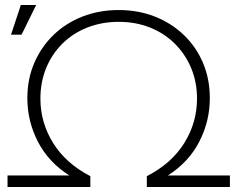

<svg xmlns="http://www.w3.org/2000/svg" viewBox="-20 -745 945 765"><path d="M24 -607 63 -725H124L66 -607ZM10 0V-46H256Q173 -99 131 -180.5Q89 -262 89 -354Q89 -430 116.5 -494Q144 -558 193 -605.5Q242 -653 308.5 -679Q375 -705 453 -705Q531 -705 597 -679Q663 -653 712.5 -605.5Q762 -558 789 -494Q816 -430 816 -354Q816 -262 774 -180.5Q732 -99 649 -46H896V0H565V-43Q664 -94 714.5 -175.5Q765 -257 765 -352Q765 -418 741.5 -474Q718 -530 676 -571.5Q634 -613 577 -635.5Q520 -658 453 -658Q386 -658 328.5 -635.5Q271 -613 229 -571.5Q187 -530 164 -474Q141 -418 141 -352Q141 -257 191.5 -175.5Q242 -94 340 -43V0Z"/></svg>

Font: Montserrat Z Light
Style: Regular
Weight: 300
Designer: Julieta Ulanovsky
Foundry: Julieta Ulanovsky
Version: Version 8.000